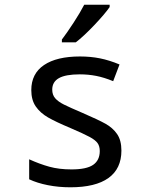

<svg xmlns="http://www.w3.org/2000/svg" viewBox="-20 -786 640 816"><path d="M104 -24V-109Q148 -89 189.5 -77.5Q231 -66 284 -66Q348 -66 376 -85.5Q404 -105 404 -144Q404 -165 394.5 -178Q385 -191 361 -204Q337 -217 279 -242Q217 -268 184 -287Q151 -306 132 -333.5Q113 -361 113 -403Q113 -473 167 -509.5Q221 -546 320 -546Q365 -546 405 -538Q445 -530 488 -512L461 -441Q422 -457 388.5 -463.5Q355 -470 319 -470Q259 -470 230.5 -454Q202 -438 202 -405Q202 -383 214.5 -368.5Q227 -354 252 -341.5Q277 -329 331 -306Q398 -277 428.5 -260Q459 -243 477.5 -216.5Q496 -190 496 -146Q496 -69 441 -29.5Q386 10 279 10Q229 10 183.5 1Q138 -8 104 -24ZM243 -618Q265 -647 293 -690Q321 -733 338 -766H446V-756Q426 -727 381 -679.5Q336 -632 302 -606H243Z"/></svg>

Font: Noto Sans Mono UI
Style: Regular
Weight: 400
Monospace: yes
Designer: Monotype Design team
Foundry: Monotype Imaging Inc.
Version: Version 1.000